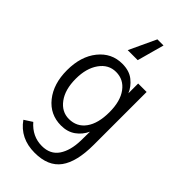

<svg xmlns="http://www.w3.org/2000/svg" viewBox="-312 -882 1192 1192"><g transform="rotate(45 284.5 -285.5)"><path d="M221.7 -626 304.7 -803.7H358.4L309.6 -626ZM119.1 -272.5Q119.1 -177.7 160.6 -121.6Q202.1 -65.4 265.6 -65.4Q335 -65.4 374.5 -120.1Q414.1 -174.8 414.1 -273.4Q414.1 -370.1 373.5 -424.8Q333 -479.5 266.6 -479.5Q201.2 -479.5 160.2 -421.9Q119.1 -364.3 119.1 -272.5ZM43 -271.5Q43 -392.6 103.5 -467.8Q164.1 -543 257.8 -543Q320.3 -543 358.9 -511.7Q397.5 -480.5 414.1 -439.5V-525.4H488.3V-61.5Q488.3 87.9 435.1 160.6Q381.8 233.4 263.7 233.4Q136.7 233.4 69.3 137.7L122.1 103.5Q181.6 171.9 265.6 171.9Q338.9 171.9 375 118.7Q411.1 65.4 413.1 -23.4Q414.1 -53.7 414.1 -102.5Q393.6 -57.6 354.5 -29.8Q315.4 -2 259.8 -2Q163.1 -2 103 -77.1Q43 -152.3 43 -271.5Z"/></g></svg>

Font: Gothic A1
Style: Regular
Weight: 400
Designer: HanYang I&C Co.,Ltd.
Foundry: HanYang I&C Co.,Ltd.
Version: Version 2.50